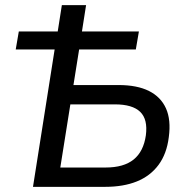

<svg xmlns="http://www.w3.org/2000/svg" viewBox="-20 -725 731 745"><path d="M108 0 192 -533H41L53 -603H204L220 -705H314L298 -603H519L507 -533H287L265 -395H440Q512 -395 558 -372Q604 -349 624 -304.5Q644 -260 635 -193Q627 -128 595 -85Q563 -42 511 -21Q459 0 388 0ZM214 -75H390Q460 -75 498.5 -106Q537 -137 546 -200Q554 -262 524 -291Q494 -320 426 -320H253Z"/></svg>

Font: Nunito Sans 10pt SemiCondensed Medium
Style: Italic
Weight: 500
Width: 4
Italic angle: -9°
Designer: Vernon Adams
Foundry: Vernon Adams
Version: Version 3.101;gftools[0.9.27]